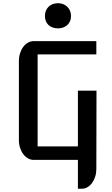

<svg xmlns="http://www.w3.org/2000/svg" viewBox="-20 -996 698 1196"><path d="M97.7 -615.7Q97.7 -641.6 105 -664.3Q112.3 -687 124.8 -703.9Q137.2 -720.7 153.8 -730.2Q170.4 -739.7 189.5 -739.7H580.1V-657.2H214.4V-84H465.3V-431.2H581.1L580.1 57.1Q580.1 82 573 104.2Q565.9 126.5 553.7 143.3Q541.5 160.2 524.9 169.9Q508.3 179.7 489.7 179.7H465.3V0H189.5Q170.4 0 153.8 -9.8Q137.2 -19.5 124.8 -36.1Q112.3 -52.7 105 -75.2Q97.7 -97.7 97.7 -123ZM341.3 -819.3Q323.7 -819.3 308.6 -824.5Q293.5 -829.6 282.7 -839.6Q272 -849.6 265.9 -863.8Q259.8 -877.9 259.8 -896.5Q259.8 -914.6 265.9 -929.2Q272 -943.8 282.7 -954.3Q293.5 -964.8 308.6 -970.5Q323.7 -976.1 341.3 -976.1Q357.9 -976.1 372.8 -970.5Q387.7 -964.8 398.7 -954.3Q409.7 -943.8 416 -929.2Q422.4 -914.6 422.4 -896.5Q422.4 -877.9 416 -863.8Q409.7 -849.6 398.7 -839.6Q387.7 -829.6 372.8 -824.5Q357.9 -819.3 341.3 -819.3Z"/></svg>

Font: Atomic Age
Style: Regular
Weight: 400
Designer: James Grieshaber
Foundry: James Grieshaber
Version: Version 1.008; ttfautohint (v1.4.1) -l 6 -r 46 -G 0 -x 0 -H 